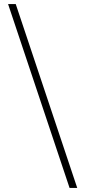

<svg xmlns="http://www.w3.org/2000/svg" viewBox="-20 -822 423 952"><path d="M325 110 20 -802H58L363 110Z"/></svg>

Font: Literata ExtraLight
Style: Regular
Weight: 250
Designer: Latin by Veronika Burian and Jose Scaglione. Greek by Irene Vlachou. Cyrillic by Vera Evstafieva.
Foundry: TypeTogether
Version: Version 3.103;gftools[0.9.29]